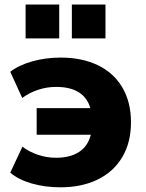

<svg xmlns="http://www.w3.org/2000/svg" viewBox="-20 -799 630 831"><path d="M24.4 -51.8 77.1 -164.1Q106.4 -141.6 144.5 -128.9Q182.6 -116.2 222.7 -116.2Q283.2 -116.2 321.8 -141.1Q360.4 -166 373 -215.8H138.7V-331.1H371.1Q343.8 -422.9 222.7 -422.9Q182.6 -422.9 144.5 -410.2Q106.4 -397.5 76.2 -375L24.4 -488.3Q62.5 -517.6 120.6 -533.7Q178.7 -549.8 242.2 -549.8Q335 -549.8 403.8 -516.6Q472.7 -483.4 509.8 -419.9Q546.9 -356.4 546.9 -269.5Q546.9 -182.6 509.3 -119.1Q471.7 -55.7 402.8 -22Q334 11.7 241.2 11.7Q174.8 11.7 117.2 -4.9Q59.6 -21.5 24.4 -51.8ZM291 -779.3H436.5V-632.8H291ZM90.8 -779.3H236.3V-632.8H90.8Z"/></svg>

Font: Min Sans Black
Style: Regular
Weight: 900
Designer: Jinseong-Kim, NotoSansCJK, Nunito
Foundry: Jinseong-Kim
Version: Version 1.000